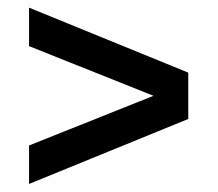

<svg xmlns="http://www.w3.org/2000/svg" viewBox="-20 -624 554 489"><path d="M54 -155.5V-253.5L371 -380L54 -506.5V-604.5L459.5 -439V-321Z"/></svg>

Font: Encode Sans Condensed Condensed SemiBold
Style: Regular
Weight: 600
Width: 3
Designer: Multiple Designers
Foundry: Impallari Type
Version: Version 3.000; ttfautohint (v1.8.3) -l 8 -r 50 -G 200 -x 14 